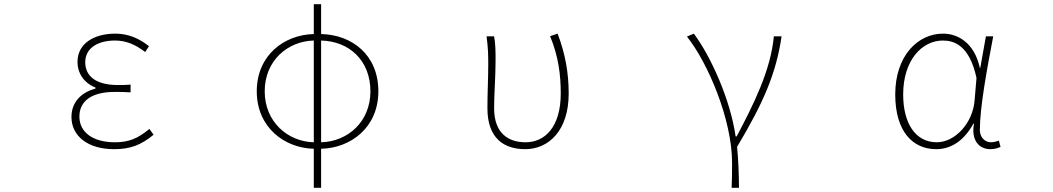

<svg xmlns="http://www.w3.org/2000/svg" viewBox="-20 -701 5040 919"><path d="M526 13C605 13 655 -7 715 -56L695 -84C639 -37 595 -20 530 -20C426 -20 360 -67 360 -143C360 -217 418 -261 529 -261C554 -261 574 -261 605 -259V-296C578 -294 565 -294 545 -294C433 -294 388 -341 388 -403C388 -474 453 -507 530 -507C585 -507 629 -487 675 -452L693 -480C647 -516 596 -540 532 -540C432 -540 351 -494 351 -405C351 -350 382 -304 437 -282V-277C379 -262 322 -220 322 -141C322 -51 399 13 526 13Z M1482 -20C1357 -23 1247 -118 1247 -264C1247 -411 1357 -504 1482 -507ZM1482 198H1517V11C1658 8 1791 -90 1791 -264C1791 -439 1664 -535 1517 -538V-681H1482V-538C1342 -535 1209 -438 1209 -264C1209 -91 1342 8 1482 11ZM1517 -507C1651 -504 1753 -412 1753 -264C1753 -117 1643 -23 1517 -20Z M2494 13C2605 13 2702 -75 2702 -253C2702 -351 2686 -443 2649 -540L2613 -528C2653 -431 2664 -343 2664 -254C2664 -93 2588 -20 2496 -20C2417 -20 2345 -59 2345 -184C2345 -245 2352 -338 2352 -409C2352 -453 2352 -489 2345 -527H2309C2316 -474 2317 -438 2317 -396C2317 -325 2313 -254 2313 -183C2313 -38 2393 13 2494 13Z M3482 198H3517C3517 136 3514 62 3508 2C3634 -209 3695 -349 3721 -527H3684C3669 -364 3586 -199 3506 -48H3501C3476 -224 3382 -432 3301 -540L3268 -526C3368 -401 3484 -129 3484 78C3484 125 3484 147 3482 198Z M4461 13C4534 13 4595 -29 4639 -109H4642C4627 -29 4667 13 4720 13C4743 13 4758 7 4769 2L4761 -28C4751 -24 4736 -20 4723 -20C4694 -20 4670 -44 4670 -79C4670 -188 4705 -375 4734 -527H4699L4672 -376H4670C4644 -496 4565 -540 4494 -540C4373 -540 4265 -434 4265 -249C4265 -74 4347 13 4461 13ZM4464 -20C4362 -20 4303 -110 4303 -249C4303 -414 4394 -507 4493 -507C4546 -507 4620 -485 4654 -328L4645 -222C4637 -112 4551 -20 4464 -20Z"/></svg>

Font: Harano Aji Gothic CN ExtraLight
Style: Regular
Weight: 250
Foundry: Masamichi Hosoda
Version: HaranoAjiGothicCN-ExtraLight version 20230610;ttx 4.39.4